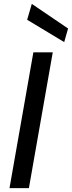

<svg xmlns="http://www.w3.org/2000/svg" viewBox="-20 -970 371 990"><path d="M29 0 152 -700H252L129 0ZM311 -753 120 -868 144 -950 331 -823Z"/></svg>

Font: DM Sans 16pt Medium
Style: Italic
Weight: 500
Italic angle: -10°
Version: Version 4.004;gftools[0.9.30]